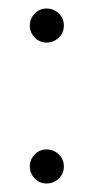

<svg xmlns="http://www.w3.org/2000/svg" viewBox="-20 -434 229 451"><path d="M130 -43Q130 -60 118 -71.5Q106 -83 89 -83Q73 -83 61.5 -71Q50 -59 50 -43Q50 -27 61.5 -15Q73 -3 89 -3Q106 -3 118 -14.5Q130 -26 130 -43ZM130 -374Q130 -391 118 -402.5Q106 -414 89 -414Q73 -414 61.5 -402Q50 -390 50 -374Q50 -358 61.5 -346Q73 -334 89 -334Q106 -334 118 -345.5Q130 -357 130 -374Z"/></svg>

Font: Sulphur Point
Style: Regular
Weight: 400
Designer: Noponies / Dale Sattler
Foundry: Noponies
Version: Version 1.000; ttfautohint (v1.8)